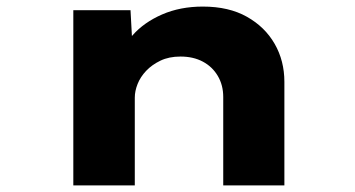

<svg xmlns="http://www.w3.org/2000/svg" viewBox="-20 -564 1080 584"><path d="M203 0V-533H377L385 -385L336 -373Q349 -418 383.5 -457Q418 -496 473 -520Q528 -544 597 -544Q676 -544 731 -513Q786 -482 815.5 -430.5Q845 -379 845 -315V0H659V-269Q659 -305 642.5 -333Q626 -361 597 -376.5Q568 -392 529 -392Q494 -392 468 -379.5Q442 -367 424.5 -348.5Q407 -330 398.5 -308.5Q390 -287 390 -267V0H297Q250 0 226.5 0Q203 0 203 0Z"/></svg>

Font: Lexend Zetta ExtraBold
Style: Regular
Weight: 800
Designer: Bonnie Shaver-Troup, Thomas Jockin
Foundry: Lexend
Version: Version 1.007